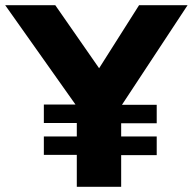

<svg xmlns="http://www.w3.org/2000/svg" viewBox="-27 -720 743 740"><path d="M269 0V-123H142V-194H269V-246H142V-317H264L-7 -700H186L355 -457L509 -700H696L443 -316H577V-245H440V-194H577V-122H440V0Z"/></svg>

Font: Mach
Style: Bold
Weight: 700
Version: Version 1.002